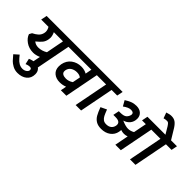

<svg xmlns="http://www.w3.org/2000/svg" viewBox="-59 -1281 2106 2106"><g transform="rotate(45 994.0 -228.0)"><path d="M399 -396 322 0H237L256 -96Q210 -76 170 -76Q104 -76 56 -110Q8 -144 -6 -188L11 -219Q46 -236 70.5 -257.5Q95 -279 104 -314Q107 -324 107 -336Q107 -366 89 -396H-24L-10 -466H502L488 -396ZM172 -396Q190 -358 190 -325Q190 -311 187 -299Q181 -264 162 -239.5Q143 -215 100 -180Q128 -156 170 -156Q196 -156 223 -164Q250 -172 274 -187L314 -396Z M355 74Q355 135 313 169Q271 203 205 203Q163 203 129 184Q95 165 77.5 146.5Q60 128 28 90L81 43Q85 48 108 75.5Q131 103 157 117.5Q183 132 211 132Q237 132 257 119.5Q277 107 281 88Q285 58 254 58Q239 58 220.5 63.5Q202 69 200 71L185 4Q199 -3 221.5 -9Q244 -15 267 -15Q308 -15 331.5 9.5Q355 34 355 74Z M839 -396 762 0H677L690 -68Q649 -52 606 -52Q548 -52 511.5 -83Q475 -114 475 -170Q475 -186 478 -204Q491 -271 540 -307Q589 -343 653 -343Q703 -343 740 -321L754 -396H454L468 -466H942L928 -396ZM707 -156 725 -246Q703 -265 662 -265Q623 -265 593.5 -246Q564 -227 557 -190Q556 -185 556 -176Q556 -152 575 -140.5Q594 -129 625 -129Q668 -129 707 -156Z M1068 -396 991 0H906L983 -396H894L908 -466H1169L1155 -396Z M1911 -396 1834 0H1749L1826 -396H1684L1607 0H1522L1553 -160Q1528 -151 1503 -151Q1478 -151 1454 -160Q1454 -154 1450 -130Q1440 -77 1396.5 -44.5Q1353 -12 1288 -12Q1238 -12 1206.5 -31.5Q1175 -51 1156 -84Q1137 -117 1115 -176L1184 -209Q1202 -161 1214 -138Q1226 -115 1244 -101Q1262 -87 1292 -87Q1329 -87 1351.5 -105Q1374 -123 1380 -154Q1381 -159 1381 -168Q1381 -216 1308 -216H1297H1275L1289 -287H1309Q1366 -287 1387 -306.5Q1408 -326 1414 -354Q1415 -358 1415 -364Q1415 -393 1372 -393Q1335 -393 1284 -355L1248 -418Q1283 -441 1315.5 -453.5Q1348 -466 1385 -466Q1434 -466 1462.5 -440Q1491 -414 1491 -372Q1491 -325 1465 -293Q1439 -261 1397 -249L1398 -248Q1401 -248 1403 -246Q1459 -222 1496 -222Q1532 -222 1569 -243L1599 -396H1540L1554 -466H1833L1783 -550Q1769 -571 1760.5 -578.5Q1752 -586 1738 -586Q1713 -586 1691 -579L1667 -645Q1690 -652 1704.5 -655.5Q1719 -659 1736 -659Q1772 -659 1797 -642Q1822 -625 1847 -586L1920 -466H2012L1998 -396Z"/></g></svg>

Font: Cambay Devanagari
Style: Bold Italic
Weight: 700
Designer: Pooja Saxena
Foundry: Pooja Saxena
Version: Version 1.005;PS 001.005;hotconv 1.0.70;makeotf.lib2.5.58329